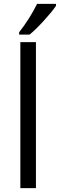

<svg xmlns="http://www.w3.org/2000/svg" viewBox="-20 -979 311 999"><path d="M167 0H85.9V-759.8H167ZM271.5 -959V-948.7Q250 -917 207.5 -870.6Q165 -824.2 133.8 -798.8H79.6V-811Q135.7 -883.3 172.9 -959Z"/></svg>

Font: OpenSans
Style: Regular
Weight: 400
Foundry: Ascender Corporation
Version: Version 1.10